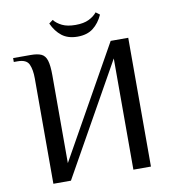

<svg xmlns="http://www.w3.org/2000/svg" viewBox="-89 -892 869 969"><g transform="rotate(-10 346.0 -407.5)"><path d="M106 0V-540Q106 -585 93.5 -612.5Q81 -640 36 -640H16V-660H106Q141 -660 160.5 -651Q180 -642 188 -616Q196 -590 196 -540V-90L516 -660H606V0H516V-570L196 0ZM356 -710Q307 -710 276 -734Q245 -758 226 -800L246 -815Q261 -796 287.5 -783Q314 -770 356 -770Q398 -770 424.5 -783Q451 -796 466 -815L486 -800Q467 -758 436 -734Q405 -710 356 -710Z"/></g></svg>

Font: El Messiri
Style: Regular
Weight: 400
Designer: Mohamed Gaber
Foundry: Kief Type Foundry
Version: Version 2.020